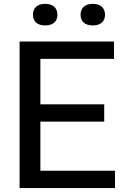

<svg xmlns="http://www.w3.org/2000/svg" viewBox="-20 -950 636 970"><path d="M79 0V-740H556V-652.5H184V-423H506.5V-335.5H184V-87.5H561V0ZM449 -821.5Q419 -821.5 403 -835.8Q387 -850 387 -875.5Q387 -901 403 -915.8Q419 -930.5 449 -930.5Q478.5 -930.5 494.5 -915.8Q510.5 -901 510.5 -875.5Q510.5 -850 494.5 -835.8Q478.5 -821.5 449 -821.5ZM208 -821.5Q178.5 -821.5 162.5 -835.8Q146.5 -850 146.5 -875.5Q146.5 -901 162.5 -915.8Q178.5 -930.5 208 -930.5Q238 -930.5 254 -915.8Q270 -901 270 -875.5Q270 -850 254 -835.8Q238 -821.5 208 -821.5Z"/></svg>

Font: Encode Sans Md
Style: Regular
Weight: 500
Designer: Multiple Designers
Foundry: Impallari Type
Version: Version 3.002; ttfautohint (v1.8.3) -l 8 -r 50 -G 200 -x 14 